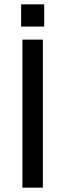

<svg xmlns="http://www.w3.org/2000/svg" viewBox="-20 -862 300 882"><path d="M83 0H177V-680H83ZM77 -740H183V-842H77Z"/></svg>

Font: Ronzino
Style: Regular
Weight: 400
Designer: Nunzio Mazzaferro
Foundry: Collletttivo
Version: Version 1.000;Glyphs 3.3 (3337)